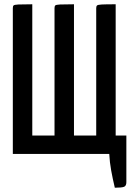

<svg xmlns="http://www.w3.org/2000/svg" viewBox="-20 -720 629 898"><path d="M517 158Q507 116 500 77.5Q493 39 491 0H40V-682Q40 -691 43.5 -694.5Q47 -698 66 -699Q85 -700 131 -700V-86H235V-682Q235 -691 238.5 -694.5Q242 -698 261 -699Q280 -700 326 -700V-86H430V-682Q430 -691 434 -694.5Q438 -698 456.5 -699Q475 -700 521 -700V-86H571V132Q571 149 560.5 153.5Q550 158 517 158Z"/></svg>

Font: Yanone Kaffeesatz Medium
Style: Regular
Weight: 500
Designer: Yanone (Cyrillic: Daniel Pouzeot, Huerta Tipografica, and Cyreal)
Foundry: Yanone
Version: Version 2.003